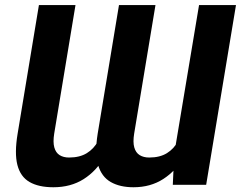

<svg xmlns="http://www.w3.org/2000/svg" viewBox="-20 -748 975 777"><path d="M685 -125.2 785.5 -727.5H935L814.3 0H679.3ZM723.2 -246.1 770.9 -247.1Q758.7 -173.3 725.7 -115.2Q692.7 -57.1 640.9 -23.7Q589.1 9.8 520.3 9.8Q465.6 9.8 428.5 -11.2Q391.4 -32.2 377 -79.9Q362.5 -127.6 375.4 -207.6L461.5 -727.5H609.2L523 -207.6Q517.3 -172.9 523.4 -151.4Q529.5 -129.9 545.3 -120.2Q561.1 -110.5 583.8 -110.5Q627.1 -110.5 655.7 -128.3Q684.3 -146.1 700.6 -177Q717 -207.8 723.2 -246.1ZM399.6 -246.1 448.4 -247.1Q436.1 -172.2 403.3 -114.1Q370.4 -56 318.4 -23.1Q266.3 9.8 195.9 9.8Q136.3 9.8 99.5 -11.5Q62.7 -32.7 50.4 -80.4Q38.1 -128.1 51.4 -207.6L137.5 -727.5H285.5L199.4 -207.6Q193.8 -172.9 199.8 -151.4Q205.8 -129.9 221.3 -120.2Q236.9 -110.5 259.4 -110.5Q302.7 -110.5 331.3 -128.2Q359.9 -145.8 376.5 -176.5Q393.1 -207.2 399.6 -246.1Z"/></svg>

Font: Inter Tight
Style: Italic
Weight: 400
Italic angle: -9.39999°
Designer: Rasmus Andersson
Foundry: rsms
Version: Version 3.002